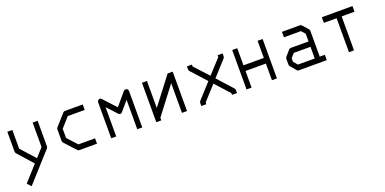

<svg xmlns="http://www.w3.org/2000/svg" viewBox="-12 -1149 3912 1950"><g transform="rotate(-20 1944.0 -174.5)"><path d="M204.5 -78 59.5 -241Q51.5 -249.5 51.5 -262V-476H105.5V-274L243 -121L325 -212V-476H379V-200Q379 -187.5 371 -179L94.5 128L56.5 86Z M866 -475V-416H683L590.5 -312V-213L686 -109H866V-51H675Q663.5 -51 656 -59L545.5 -180Q537.5 -189.5 537.5 -201V-324Q537.5 -336.5 545.5 -345L653.5 -466Q661 -475 671.5 -475Z M1074.5 -53H1020.5V-441Q1020.5 -453 1028.5 -461.5Q1036.5 -470 1047.5 -470Q1058.5 -470 1065.5 -462L1191.5 -326L1307.5 -463Q1314 -470 1327.5 -470Q1340 -470 1346.5 -464Q1354.5 -455.5 1354.5 -442V-49H1300.5V-367L1211.5 -263Q1205 -254 1191.5 -254Q1181 -254 1173.5 -262L1074.5 -370Z M1838.5 -50H1784V-371L1560.5 -78V-50H1506.5V-476H1560.5V-184L1784 -476H1838.5Z M2185 -220 2046.5 -67V-48H1992.5V-80Q1992.5 -93 2000 -101L2146.5 -262L2000 -424Q1992.5 -432 1992.5 -446V-476H2046.5V-456L2185 -305L2324 -456V-476H2378V-446Q2378 -433.5 2369.5 -424L2223 -263L2369.5 -101Q2378 -91.5 2378 -80V-48H2324V-67Z M2481.5 -475H2536V-290H2756V-475H2810V-49H2756V-229H2536V-49H2481.5Z M3240 -108V-234H3059L3020.5 -190V-153L3058 -108ZM3294 -108H3349V-50H3046.5Q3035 -50 3027.5 -59L2975.5 -121Q2967.5 -129.5 2967.5 -142V-202Q2967.5 -213.5 2975.5 -223L3028.5 -284Q3036 -292 3047.5 -292H3240V-375L3203 -417H3019.5V-476H3214Q3225.5 -476 3233 -467L3286 -407Q3294 -398.5 3294 -387Z M3450.5 -477H3782V-416H3643V-49H3588.5V-416H3450.5Z"/></g></svg>

Font: 3270 Nerd Font Mono SemCond
Style: Regular
Weight: 400
Monospace: yes
Version: Version 3.0.1;Nerd Fonts 3.1.1